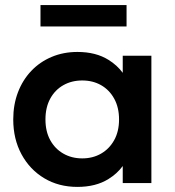

<svg xmlns="http://www.w3.org/2000/svg" viewBox="-20 -719 688 754"><path d="M284 15Q210.5 15 153.8 -19Q97 -53 64.5 -113Q32 -173 32 -250Q32 -308 50.5 -356.5Q69 -405 102.8 -440.5Q136.5 -476 182.8 -495.5Q229 -515 284 -515Q356.5 -515 406 -484Q440 -463 462 -433V-500H574.5V0H462V-67Q440 -37 406 -16Q356.5 15 284 15ZM303 -97Q344.5 -97 377 -115.8Q409.5 -134.5 428.5 -168.8Q447.5 -203 447.5 -250Q447.5 -297 428.5 -331.5Q409.5 -366 377 -384.5Q344.5 -403 303 -403Q261.5 -403 228.8 -384.5Q196 -366 177.2 -331.5Q158.5 -297 158.5 -250Q158.5 -203 177.2 -168.8Q196 -134.5 228.8 -115.8Q261.5 -97 303 -97ZM139 -615V-699H477V-615Z"/></svg>

Font: Geologica EX Med
Style: Regular
Weight: 500
Designer: Sindre Bremnes, Frode Helland
Foundry: Monokrom Skriftforlag AS
Version: Version 1.010;gftools[0.9.28]